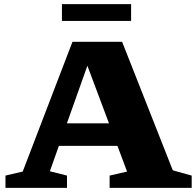

<svg xmlns="http://www.w3.org/2000/svg" viewBox="-20 -910 951 930"><path d="M219 -203.5V-312.5H588V-203.5ZM817 -85 908.5 -59.5V0H511V-59.5L595.5 -79L393 -619H413L221.5 -80.5L304.5 -59.5V0H6.5V-59.5L90 -79L331 -707.5H571.5ZM280 -808.5V-890H615V-808.5Z"/></svg>

Font: Newsreader 7pt
Style: Bold
Weight: 700
Designer: Hugues Gentile
Foundry: Production Type
Version: Version 1.003